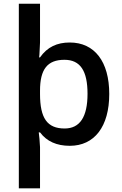

<svg xmlns="http://www.w3.org/2000/svg" viewBox="-20 -780 663 1040"><path d="M191.9 -469.2 193.4 -482.4 196.8 -549.8V-759.8H82V240.2H196.8V17.1L193.8 -27.8L189.9 -63H196.8C232.9 -14.6 286.6 9.8 357.9 9.8C491.2 9.8 571.8 -93.8 571.8 -271C571.8 -446.3 492.2 -549.8 357.9 -549.8C289.1 -549.8 236.3 -525.4 196.8 -469.2ZM329.1 -456.1C415.5 -456.1 454.1 -395.5 454.1 -272C454.1 -146.5 412.6 -84 330.1 -84C235.8 -84 196.8 -139.6 196.8 -271V-289.1C196.8 -404.8 236.8 -456.1 329.1 -456.1Z"/></svg>

Font: Open Sans 600
Style: Regular
Weight: 600
Foundry: Ascender Corporation
Version: Version 1.100;PS 001.100;hotconv 1.0.88;makeotf.lib2.5.64775